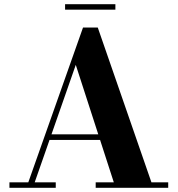

<svg xmlns="http://www.w3.org/2000/svg" viewBox="-20 -896 847 916"><path d="M205.5 -228.5V-255H522V-228.5ZM446.5 -764.5 702.5 -26H782.5V0H436.5V-26H523L341.5 -586.5L145.5 -26H246V0H25V-26H115L376 -764.5ZM290.5 -850V-876H530.5V-850Z"/></svg>

Font: Bodoni Moda 9pt
Style: Bold
Weight: 700
Designer: Owen Earl
Foundry: indestructible type
Version: Version 2.005